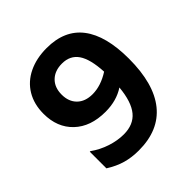

<svg xmlns="http://www.w3.org/2000/svg" viewBox="-192 -850 1004 1004"><g transform="rotate(-45 310.0 -348.0)"><path d="M570 -364Q570 -179 493 -83.5Q416 12 267 12Q215 12 171 -0.5Q127 -13 81 -42V-165H85Q127 -135 176 -119Q225 -103 271 -103Q343 -103 381 -149Q419 -195 428 -293Q369 -254 287 -254Q177 -254 113.5 -314.5Q50 -375 50 -476Q50 -547 81.5 -599.5Q113 -652 171 -680Q229 -708 305 -708Q437 -708 503.5 -621Q570 -534 570 -364ZM304 -367Q366 -367 430 -408Q425 -505 394.5 -549.5Q364 -594 304 -594Q251 -594 219.5 -563.5Q188 -533 188 -480Q188 -428 219 -397.5Q250 -367 304 -367Z"/></g></svg>

Font: AmikoBold
Style: Bold
Weight: 700
Designer: Pablo Impallari, Rodrigo Fuenzalida, Andres Torresi
Foundry: Impallari Type
Version: Version 1.000; ttfautohint (v1.3)